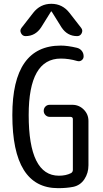

<svg xmlns="http://www.w3.org/2000/svg" viewBox="-20 -980 540 1010"><path d="M345.7 -912.1 407.2 -833Q417 -820.3 409.7 -805.2Q402.3 -790 385.7 -790Q334 -790 303.7 -835.9L252 -918.9Q252 -919.9 250 -919.9Q248 -919.9 248 -918.9L196.3 -835.9Q166 -790 114.3 -790Q98.6 -790 90.8 -805.2Q83 -820.3 92.8 -833L154.3 -912.1Q191.4 -960 250 -960Q308.6 -960 345.7 -912.1ZM285.2 9.8Q44.9 9.8 44.9 -375Q44.9 -740.2 299.8 -740.2Q335.9 -740.2 384.8 -728.5Q400.4 -724.6 410.2 -712.4Q419.9 -700.2 419.9 -683.6Q419.9 -670.9 409.7 -663.1Q399.4 -655.3 385.7 -659.2Q342.8 -671.9 299.8 -671.9Q130.9 -671.9 130.9 -375Q130.9 -55.7 290 -55.7Q327.1 -55.7 353.5 -69.3Q362.3 -74.2 363.3 -85V-353.5Q363.3 -364.3 351.6 -365.2H242.2Q228.5 -365.2 219.2 -374.5Q210 -383.8 210 -397Q210 -410.2 218.8 -419.4Q227.5 -428.7 242.2 -428.7H360.4Q395.5 -428.7 420.4 -403.8Q445.3 -378.9 445.3 -343.8V-110.4Q445.3 -69.3 423.8 -37.1Q402.3 -4.9 365.2 2.9Q330.1 9.8 285.2 9.8Z"/></svg>

Font: Rounded-X Mgen+ 1mn regular
Style: Regular
Weight: 400
Designer: [Source Han Sans]
Ryoko NISHIZUKA  (kana & ideographs); Paul D. Hunt (Latin, Greek & Cyrillic); Wenlong ZHANG  (bopomofo
Version: Version 1.059.20150602